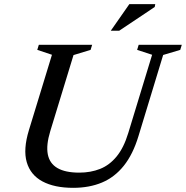

<svg xmlns="http://www.w3.org/2000/svg" viewBox="-20 -891 893 922"><path d="M221.5 -261.5Q201 -194.5 209.5 -150.2Q218 -106 255.8 -84Q293.5 -62 360.5 -62Q415.5 -62 460.8 -80Q506 -98 540.2 -139.8Q574.5 -181.5 596 -252.5L710.5 -628L638.5 -651.5L646 -676H853L845.5 -651.5L763.5 -627L645 -237.5Q618.5 -150 574.5 -95Q530.5 -40 469.8 -14.5Q409 11 331.5 11Q241.5 11 184 -19.8Q126.5 -50.5 108.5 -112Q90.5 -173.5 119 -266.5L229.5 -628L159 -651.5L166.5 -676H422.5L415 -651.5L333 -626.5ZM512 -743.5 601 -871H725.5L723 -857.5L552.5 -743.5Z"/></svg>

Font: Newsreader 16pt 16pt Medium
Style: Italic
Weight: 500
Italic angle: -17°
Version: Version 1.003